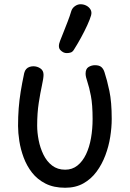

<svg xmlns="http://www.w3.org/2000/svg" viewBox="-20 -865 611 904"><path d="M287 19Q233 19 194.5 -0.5Q156 -20 131 -52Q106 -84 91.5 -123Q77 -162 71 -201Q65 -240 65 -272Q65 -316 68 -355Q71 -394 77.5 -434Q84 -474 94 -521Q97 -533 103.5 -540Q110 -547 119 -550Q128 -553 137 -553Q155 -553 170 -543Q185 -533 185 -513Q185 -497 177.5 -463Q170 -429 162.5 -381Q155 -333 155 -274Q155 -241 162 -205Q169 -169 184.5 -137Q200 -105 225.5 -85.5Q251 -66 287 -66Q320 -66 344.5 -85.5Q369 -105 385 -138.5Q401 -172 408.5 -215Q416 -258 416 -305Q416 -372 408 -413.5Q400 -455 391.5 -479.5Q383 -504 383 -518Q383 -541 397 -549.5Q411 -558 427 -558Q447 -558 457 -549.5Q467 -541 472 -525Q484 -489 495 -437Q506 -385 506 -305Q506 -265 499 -220.5Q492 -176 476 -133.5Q460 -91 434.5 -56.5Q409 -22 372.5 -1.5Q336 19 287 19ZM294 -615Q278 -615 264.5 -629Q251 -643 263 -673Q269 -688 278.5 -712Q288 -736 298.5 -763Q309 -790 316 -814Q321 -828 333.5 -836.5Q346 -845 359 -845Q374 -845 386.5 -838.5Q399 -832 406 -820.5Q413 -809 409 -793Q404 -775 391 -746.5Q378 -718 361 -687Q344 -656 328 -631Q322 -621 313.5 -618Q305 -615 294 -615Z"/></svg>

Font: Playpen Sans
Style: Regular
Weight: 400
Designer: Laura Meseguer, Veronika Burian, José Scaglione, Kostas Bartsokas, Vera Evstafieva, Tom Grace, Yorlmar Campos
Foundry: TypeTogether
Version: Version 2.000